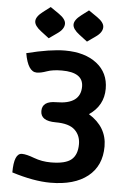

<svg xmlns="http://www.w3.org/2000/svg" viewBox="-59 -917 644 971"><g transform="rotate(5 263.0 -431.5)"><path d="M233.9 11.2Q149.4 11.2 38.1 -23.9Q38.1 -121.6 78.6 -121.6Q101.1 -121.6 141.4 -106.4Q181.6 -91.3 227.1 -91.3Q301.3 -91.3 331.3 -116.5Q361.3 -141.6 361.3 -195.3Q361.3 -239.7 331.8 -267.6Q302.2 -295.4 234.4 -295.4Q157.2 -295.4 157.2 -346.2Q157.2 -397 228.5 -397Q351.6 -397 351.6 -486.8Q351.6 -559.1 243.2 -559.1Q196.8 -559.1 167 -548.3Q137.2 -537.6 116.7 -537.6Q71.8 -537.6 55.7 -630.9Q176.3 -661.1 250.5 -661.1Q351.1 -661.1 411.4 -614.3Q471.7 -567.4 471.7 -486.3Q471.7 -400.9 398.4 -351.1Q491.2 -293.9 491.2 -195.3Q491.2 -96.7 423.3 -42.7Q355.5 11.2 233.9 11.2ZM356.4 -715.8 315.4 -747.1Q281.2 -772.9 281.2 -795.9Q281.2 -819.3 315.9 -845.7L353 -874L397 -843.8Q432.1 -819.3 432.1 -795.9Q432.1 -768.6 397.9 -745.1ZM162.1 -715.8 121.1 -747.1Q86.9 -772.9 86.9 -795.9Q86.9 -819.3 121.6 -845.7L158.7 -874L202.6 -843.8Q237.8 -819.3 237.8 -795.9Q237.8 -768.6 203.6 -745.1Z"/></g></svg>

Font: ALMAS
Style: Bold
Weight: 700
Designer: ALMAS Font/ by Husham Jawad Kadhim, derived from the Bainsely font by/ Paul James MIller
Foundry: High-Logic / Made with FontCreator
Version: Version 1.411;September 19, 2021;FontCreator 14.0.0.2814 32-